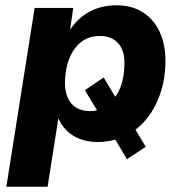

<svg xmlns="http://www.w3.org/2000/svg" viewBox="-20 -526 692 726"><path d="M4 180 111 -496H257L244 -407H241Q271 -456 317 -481Q363 -506 420 -506Q481 -506 524 -477Q567 -448 588 -395.5Q609 -343 605 -273Q601 -197 570 -133Q539 -69 486 -31L489 -41L531 29L460 76L413 -3L423 0Q406 5 388 8Q370 11 350 11Q294 11 254.5 -14.5Q215 -40 198 -86L202 -87L160 180ZM320 -106Q331 -106 339.5 -107.5Q348 -109 358 -112L352 -101L301 -185L372 -233L420 -153L412 -155Q430 -177 439.5 -207.5Q449 -238 450 -273Q454 -329 429.5 -359.5Q405 -390 357 -390Q318 -390 289.5 -369Q261 -348 244.5 -310.5Q228 -273 226 -225Q223 -169 247.5 -137.5Q272 -106 320 -106Z"/></svg>

Font: Nunito Sans 10pt ExtraBold
Style: Italic
Weight: 800
Italic angle: -9°
Designer: Vernon Adams
Foundry: Vernon Adams
Version: Version 3.101;gftools[0.9.27]